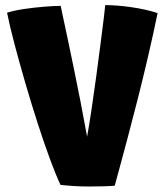

<svg xmlns="http://www.w3.org/2000/svg" viewBox="-20 -702 630 734"><path d="M320.5 11Q288.5 11 258.5 9Q228.5 7 211.5 5Q194.5 -30 171.8 -91.8Q149 -153.5 124.5 -229.2Q100 -305 77 -384Q54 -463 35.5 -533.2Q17 -603.5 7 -653.5Q34.5 -662 73.5 -667.8Q112.5 -673.5 150.2 -676.5Q188 -679.5 212 -679.5Q213 -673.5 220 -641.2Q227 -609 237.8 -558Q248.5 -507 261.5 -444.2Q274.5 -381.5 287.8 -313.5Q301 -245.5 313 -179.5Q321 -224 330 -284.2Q339 -344.5 347.8 -409.2Q356.5 -474 364 -532Q371.5 -590 376.5 -630.8Q381.5 -671.5 382 -682.5Q427 -682.5 482.5 -674.5Q538 -666.5 582.5 -652Q566.5 -574 546.5 -488Q526.5 -402 505.5 -319.5Q484.5 -237 466 -167.5Q447.5 -98 434.8 -51.5Q422 -5 418.5 8Q402.5 9.5 376 10.2Q349.5 11 320.5 11Z"/></svg>

Font: Grandstander ExtraBold
Style: Regular
Weight: 800
Designer: Tyler Finck
Foundry: Etcetera Type Co
Version: Version 1.200; ttfautohint (v1.8.3)